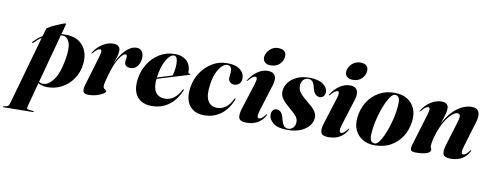

<svg xmlns="http://www.w3.org/2000/svg" viewBox="-179 -1021 4133 1622"><g transform="rotate(10 1888.0 -210.0)"><path d="M51 -342.5Q46.5 -338 42.5 -341.5Q38.5 -345.5 44 -351Q61 -368.5 79.2 -383.8Q97.5 -399 118.5 -411.5L137 -476Q139 -483 160.8 -495.5Q182.5 -508 211 -520.8Q239.5 -533.5 262.8 -542.2Q286 -551 291 -551Q298 -551 295.5 -541.5L272.5 -456.5Q291.5 -458 311.5 -457.5Q410.5 -456.5 459.5 -395.2Q508.5 -334 497.5 -237.5Q489 -164.5 451 -109.5Q413 -54.5 355.8 -24Q298.5 6.5 233 6Q184.5 5.5 153.5 -14.5L102 178Q96.5 198 95.5 208Q94.5 218 111.5 220.5L149 225.5Q157 226.5 157 230Q157 234 150 234L-102 237.5Q-107.5 237.5 -107.5 234Q-107.5 231 -101.5 229.5Q-72 224.5 -64.5 217.8Q-57 211 -51 189.5L114 -395.5Q80.5 -374 51 -342.5ZM191.5 -16Q237 -15 279.2 -70.8Q321.5 -126.5 343 -245Q362 -350.5 343.5 -397.5Q325 -444.5 288 -445.5Q278.5 -446 269.5 -445.5L156.5 -26Q172.5 -16 191.5 -16Z M550.5 -338Q547.5 -338.5 551.5 -345.5Q580.5 -393.5 626 -423.2Q671.5 -453 719 -453Q750 -453 764.2 -439.5Q778.5 -426 778.5 -403.5Q778.5 -377.5 769.5 -349.5Q760.5 -321.5 748.5 -288.5Q784 -366 828.2 -409.5Q872.5 -453 919.5 -453Q953.5 -453 968.8 -426.5Q984 -400 978.5 -362.5Q971.5 -320 948.8 -297.5Q926 -275 894.5 -275Q872 -275 858.2 -285.8Q844.5 -296.5 844.5 -319Q844.5 -330.5 847 -341.2Q849.5 -352 849.5 -361.5Q849.5 -381.5 836 -381.5Q814.5 -381.5 783 -333.5Q751.5 -285.5 724.5 -192Q714.5 -155.5 707.5 -129Q700.5 -102.5 700.5 -87Q700.5 -73.5 707.8 -66.2Q715 -59 722.2 -54.2Q729.5 -49.5 729.5 -44.5Q729.5 -36 709.2 -23.2Q689 -10.5 655.8 -0.5Q622.5 9.5 583.5 9.5Q548.5 9.5 541 -9.5Q533.5 -28.5 543 -61.5L620.5 -323Q631.5 -358.5 629.8 -372.5Q628 -386.5 616.5 -386.5Q606.5 -386.5 593.5 -377.5Q580.5 -368.5 558.5 -343.5Q553.5 -338 550.5 -338Z M1371.5 -166Q1335 -81 1273.5 -35.8Q1212 9.5 1127 9.5Q1046 9.5 1003.5 -41.8Q961 -93 973 -190.5Q982.5 -264.5 1020 -325Q1057.5 -385.5 1115.8 -421.2Q1174 -457 1245 -457Q1294 -457 1325.5 -439Q1357 -421 1371.5 -391.8Q1386 -362.5 1384.5 -329Q1383 -315.5 1398.5 -314Q1404.5 -313 1404.5 -310Q1405 -307 1399 -305Q1390.5 -302.5 1361 -293.8Q1331.5 -285 1290.8 -272.5Q1250 -260 1207.2 -247Q1164.5 -234 1129 -223Q1121 -150 1146 -110.5Q1171 -71 1228.5 -71Q1268.5 -71 1302.5 -95.2Q1336.5 -119.5 1362.5 -170.5Q1366.5 -176.5 1370 -175.5Q1375.5 -174.5 1371.5 -166ZM1241.5 -443Q1208 -443 1175.8 -387.5Q1143.5 -332 1130.5 -235Q1163.5 -245.5 1198.8 -256.5Q1234 -267.5 1258 -275Q1264.5 -292.5 1268.8 -317.8Q1273 -343 1273.5 -375Q1273.5 -406.5 1265.5 -424.8Q1257.5 -443 1241.5 -443Z M1697 -443Q1676 -443 1653 -421Q1630 -399 1611.2 -357.8Q1592.5 -316.5 1584 -258.5Q1569.5 -162 1594.2 -116.5Q1619 -71 1675.5 -71Q1714 -71 1747.5 -94.5Q1781 -118 1806 -170Q1809 -176 1813 -175Q1818.5 -173.5 1815 -165.5Q1780.5 -79.5 1719.5 -34.8Q1658.5 10 1578 10Q1493 10 1450.2 -46.8Q1407.5 -103.5 1424.5 -206.5Q1435.5 -276 1474 -333Q1512.5 -390 1569.8 -423.8Q1627 -457.5 1694 -457.5Q1773 -457.5 1811 -423.8Q1849 -390 1843.5 -342.5Q1840 -314.5 1822.2 -301.8Q1804.5 -289 1783 -289Q1761 -289 1746.2 -303.5Q1731.5 -318 1733 -343Q1733.5 -360.5 1735.5 -370Q1737.5 -379.5 1737.5 -399Q1737.5 -417.5 1727.8 -430.2Q1718 -443 1697 -443Z M2056.5 -503Q2026.5 -503 2009.5 -518.5Q1992.5 -534 1992.5 -558Q1992.5 -580.5 2006 -603.8Q2019.5 -627 2043 -642.5Q2066.5 -658 2097.5 -658Q2134.5 -658 2150.5 -642.5Q2166.5 -627 2166.5 -603.5Q2166.5 -564.5 2137.8 -533.8Q2109 -503 2056.5 -503ZM2035.5 -115Q2022.5 -73 2026 -58.8Q2029.5 -44.5 2041 -44.5Q2051 -44.5 2062.8 -53Q2074.5 -61.5 2091.5 -84Q2097.5 -92 2099.5 -91.5Q2104.5 -91.5 2098.5 -79Q2079.5 -40.5 2039.5 -15.5Q1999.5 9.5 1939 9.5Q1888 9.5 1876.8 -16.5Q1865.5 -42.5 1882 -96L1953.5 -322.5Q1964.5 -358 1962.8 -372.2Q1961 -386.5 1949.5 -386.5Q1939.5 -386.5 1926.5 -377.5Q1913.5 -368.5 1891.5 -343.5Q1886 -338 1883.5 -338Q1880 -338.5 1884.5 -345.5Q1913.5 -393.5 1956.2 -423.2Q1999 -453 2047 -453Q2090 -453 2106.5 -425Q2123 -397 2106 -341Z M2298 -1.5Q2323 -1.5 2340 -20.5Q2357 -39.5 2357 -68Q2358 -94 2341.5 -115.8Q2325 -137.5 2287.5 -168.5Q2239.5 -207.5 2216 -238.5Q2192.5 -269.5 2195.5 -309Q2198.5 -347.5 2223.5 -381.2Q2248.5 -415 2293.2 -436Q2338 -457 2400 -457Q2478.5 -457 2517.8 -428.5Q2557 -400 2558 -366Q2559 -341 2546.5 -326Q2534 -311 2514.5 -311Q2490.5 -311 2474.2 -328.2Q2458 -345.5 2448 -390.5Q2440.5 -421.5 2426.8 -433.8Q2413 -446 2392.5 -446Q2366.5 -446 2349.8 -427Q2333 -408 2332.5 -376Q2332 -356 2339.5 -338.2Q2347 -320.5 2367.2 -299.8Q2387.5 -279 2425 -248.5Q2471 -212 2489.5 -184Q2508 -156 2502.5 -119.5Q2493.5 -63.5 2436.8 -27Q2380 9.5 2292.5 9.5Q2208.5 9.5 2169.5 -22.2Q2130.5 -54 2131 -93Q2131 -115 2141.8 -130.2Q2152.5 -145.5 2173 -145.5Q2199 -145.5 2213.8 -126.8Q2228.5 -108 2238.5 -64.5Q2248 -30 2261.8 -15.8Q2275.5 -1.5 2298 -1.5Z M2760.5 -503Q2730.5 -503 2713.5 -518.5Q2696.5 -534 2696.5 -558Q2696.5 -580.5 2710 -603.8Q2723.5 -627 2747 -642.5Q2770.5 -658 2801.5 -658Q2838.5 -658 2854.5 -642.5Q2870.5 -627 2870.5 -603.5Q2870.5 -564.5 2841.8 -533.8Q2813 -503 2760.5 -503ZM2739.5 -115Q2726.5 -73 2730 -58.8Q2733.5 -44.5 2745 -44.5Q2755 -44.5 2766.8 -53Q2778.5 -61.5 2795.5 -84Q2801.5 -92 2803.5 -91.5Q2808.5 -91.5 2802.5 -79Q2783.5 -40.5 2743.5 -15.5Q2703.5 9.5 2643 9.5Q2592 9.5 2580.8 -16.5Q2569.5 -42.5 2586 -96L2657.5 -322.5Q2668.5 -358 2666.8 -372.2Q2665 -386.5 2653.5 -386.5Q2643.5 -386.5 2630.5 -377.5Q2617.5 -368.5 2595.5 -343.5Q2590 -338 2587.5 -338Q2584 -338.5 2588.5 -345.5Q2617.5 -393.5 2660.2 -423.2Q2703 -453 2751 -453Q2794 -453 2810.5 -425Q2827 -397 2810 -341Z M3134.5 -456.5Q3195.5 -456 3239.5 -429.8Q3283.5 -403.5 3304.8 -356.5Q3326 -309.5 3318.5 -246Q3310.5 -175.5 3275.5 -117.5Q3240.5 -59.5 3180.8 -25Q3121 9.5 3039.5 9.5Q2982 9.5 2938.2 -15.8Q2894.5 -41 2872.2 -87.8Q2850 -134.5 2857.5 -198.5Q2866 -273.5 2902.8 -332Q2939.5 -390.5 2998.8 -424Q3058 -457.5 3134.5 -456.5ZM3039.5 -6Q3056.5 -6 3075 -29.8Q3093.5 -53.5 3111 -92.2Q3128.5 -131 3143 -177.8Q3157.5 -224.5 3166.8 -271.5Q3176 -318.5 3178 -357Q3182 -404 3170.8 -422Q3159.5 -440 3139.5 -441Q3122 -441.5 3103.2 -418Q3084.5 -394.5 3066.5 -355.8Q3048.5 -317 3033.8 -270Q3019 -223 3009.5 -175.5Q3000 -128 2998 -88Q2994 -40 3006.2 -23Q3018.5 -6 3039.5 -6Z M3366 -338Q3361.5 -338.5 3367 -345.5Q3396 -393.5 3441.5 -423.2Q3487 -453 3534.5 -453Q3594 -453 3594 -402Q3594 -384 3588 -359.8Q3582 -335.5 3573.8 -310.8Q3565.5 -286 3559.5 -267.5Q3595.5 -338 3637 -378.5Q3678.5 -419 3719 -436Q3759.5 -453 3792 -453Q3840 -453 3854.8 -421.8Q3869.5 -390.5 3852.5 -333.5L3786.5 -115Q3773.5 -72.5 3777 -58.5Q3780.5 -44.5 3792 -44.5Q3802 -44.5 3813.8 -53Q3825.5 -61.5 3842.5 -84Q3848.5 -92 3850.5 -91.5Q3855.5 -91.5 3849.5 -79Q3830.5 -40.5 3791 -15.5Q3751.5 9.5 3691 9.5Q3639.5 9.5 3628.5 -16.2Q3617.5 -42 3634 -96L3697 -302.5Q3710.5 -347.5 3706.5 -363Q3702.5 -378.5 3683 -378.5Q3667 -378.5 3641.5 -358.8Q3616 -339 3587.8 -295.8Q3559.5 -252.5 3535 -182.5Q3522 -144 3516 -113.5Q3510 -83 3510 -67.5Q3510 -56.5 3514.5 -50Q3519 -43.5 3519 -34Q3519 -14.5 3486.5 -2.5Q3454 9.5 3394.5 9.5Q3358 9.5 3351 -4Q3344 -17.5 3353.5 -49.5L3436 -323Q3447 -358.5 3445.2 -372.5Q3443.5 -386.5 3432 -386.5Q3422 -386.5 3409 -377.5Q3396 -368.5 3374 -343.5Q3368.5 -338 3366 -338Z"/></g></svg>

Font: Fraunces 144pt S000
Style: Bold Italic
Weight: 700
Italic angle: -16°
Version: Version 1.000; ttfautohint (v1.8.3)